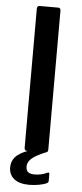

<svg xmlns="http://www.w3.org/2000/svg" viewBox="-61 -775 420 979"><g transform="rotate(5 149.0 -285.5)"><path d="M220 100Q225 100 225 109V142Q225 150 218 154Q205 161 179.5 166Q154 171 127 171Q77 171 50 149.5Q23 128 23 90Q23 61 41 39Q59 17 104 0Q95 0 91.5 -4Q88 -8 88 -16V-727Q88 -742 102 -742H196Q209 -742 209 -727V-19Q209 -10 206.5 -6Q204 -2 197 -1Q148 19 127 37.5Q106 56 106 79Q106 98 116.5 107Q127 116 151 116Q185 116 213 102Q219 100 220 100Z"/></g></svg>

Font: Libre Franklin Medium
Style: Regular
Weight: 500
Designer: Pablo Impallari, Rodrigo Fuenzalida
Foundry: Impallari Type
Version: Version 1.002; ttfautohint (v1.5)